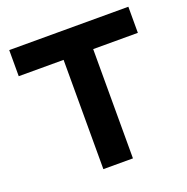

<svg xmlns="http://www.w3.org/2000/svg" viewBox="-126 -817 907 933"><g transform="rotate(-20 328.0 -350.0)"><path d="M20 -565V-700H636V-565H405V0H252V-565Z"/></g></svg>

Font: Rosa Sans
Style: Bold
Weight: 700
Designer: Pentagram / MCKL
Foundry: Pentagram / MCKL
Version: Version 1.005;September 16, 2019;FontCreator 11.5.0.2425 64-